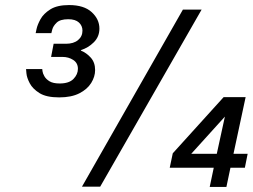

<svg xmlns="http://www.w3.org/2000/svg" viewBox="-20 -738 999 759"><path d="M214 -353Q163 -353 136 -370Q109 -387 97.5 -409Q86 -431 84.5 -448Q83 -465 83 -465H147Q147 -465 148 -456.5Q149 -448 155.5 -436.5Q162 -425 176 -416.5Q190 -408 216 -408Q253 -408 270.5 -426Q288 -444 288 -466Q288 -489 269.5 -501Q251 -513 227 -513H182L192 -565H241Q271 -565 288.5 -579.5Q306 -594 306 -617Q306 -636 292 -649Q278 -662 250 -662Q218 -662 204 -648.5Q190 -635 186.5 -621Q183 -607 183 -607H121Q121 -607 124.5 -623.5Q128 -640 140 -662Q152 -684 179 -701Q206 -718 253 -718Q312 -718 342.5 -690Q373 -662 373 -625Q373 -593 351 -571Q329 -549 300 -540V-538Q322 -529 339 -510Q356 -491 356 -461Q356 -435 340.5 -410Q325 -385 293.5 -369Q262 -353 214 -353ZM304 0 703 -700H777L376 0ZM809 1 825 -75H651L663 -132L864 -354H951L903 -130H959L948 -75H891L875 1ZM736 -130H837L869 -277Z"/></svg>

Font: Be Vietnam Pro Light
Style: Italic
Weight: 300
Italic angle: -12°
Designer: Lam Bao, Tony Le, Vietanh Nguyen
Foundry: Yellow Type Foundry
Version: Version 1.002; ttfautohint (v1.8.3)